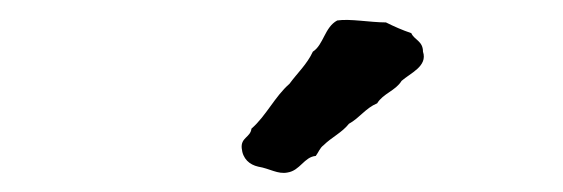

<svg xmlns="http://www.w3.org/2000/svg" viewBox="-20 -689 578 197"><path d="M414 -636C414 -647 405 -648 402 -655C393 -658 384 -662 376 -666C360 -666 339 -670 326 -668C313 -661 312 -643 301 -636C295 -623 285 -614 277 -603C262 -590 253 -570 238 -557C237 -548 227 -548 228 -537C229 -526 236 -520 245 -518C257 -516 265 -510 275 -512C288 -514 292 -528 304 -529C307 -533 308 -537 312 -540C320 -548 331 -553 338 -562C349 -568 355 -578 367 -583C373 -593 386 -596 392 -606C401 -614 419 -621 414 -636Z"/></svg>

Font: FuturaRener
Style: Regular
Weight: 400
Designer: BSozoo
Foundry: BSozoo
Version: Version 1.0